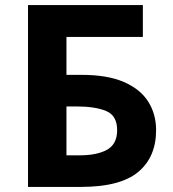

<svg xmlns="http://www.w3.org/2000/svg" viewBox="-20 -734 678 754"><path d="M90 0V-714H541V-589H241V-440H301Q402 -440 466.5 -412Q531 -384 562 -335Q593 -286 593 -223Q593 -117 522.5 -58.5Q452 0 298 0ZM292 -124Q361 -124 400.5 -146Q440 -168 440 -223Q440 -280 397 -298Q354 -316 280 -316H241V-124Z"/></svg>

Font: RS Noto Sans
Style: Bold
Weight: 700
Designer: Monotype Design Team
Foundry: Monotype Imaging Inc.
Version: Version 3.10